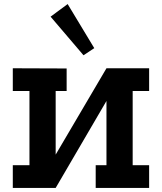

<svg xmlns="http://www.w3.org/2000/svg" viewBox="-20 -925 797 945"><path d="M43 -589 308 -588V-477H254V-164L504 -589H714V-477H633V-112H714V0H451V-112H504V-428L254 0H43V-112H125V-477H43ZM391 -653 229 -843 313 -905 444 -688Z"/></svg>

Font: Podkova ExtraBold
Style: Regular
Weight: 800
Designer: Ilya Yudin
Foundry: Cyreal (www.cyreal.org)
Version: Version 2.103